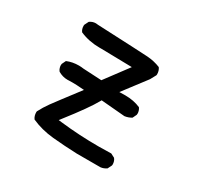

<svg xmlns="http://www.w3.org/2000/svg" viewBox="-102 -567 705 680"><g transform="rotate(30 250.0 -227.0)"><path d="M412.1 -40Q412.1 -54.2 404.3 -63.5L388.2 -71.8Q362.3 -70.8 336.9 -70.8Q257.3 -70.8 180.7 -79.6L168 -81.1L175.8 -91.3Q239.7 -172.9 262.2 -213.4L264.6 -217.8L362.3 -209.5Q377 -211.4 390.1 -219.2L397.9 -235.4Q398.4 -237.3 398.4 -241.5Q398.4 -245.6 396.7 -251.5Q395 -257.3 391.1 -262.7Q363.3 -274.9 328.6 -274.9Q324.2 -274.9 304.2 -274.4L375.5 -368.2L388.2 -391.6Q388.7 -393.6 388.7 -395.5Q388.7 -410.2 380.9 -420.9Q355.5 -431.2 327.6 -433.1Q297.4 -435.1 120.1 -442.9Q115.2 -443.8 110.8 -443.8Q97.2 -443.8 85.9 -435.5L77.6 -418.9Q77.1 -417 77.1 -415Q77.1 -400.9 84.5 -391.6Q121.6 -375.5 164.6 -375.5Q168.9 -375.5 173.3 -375.5H173.8L298.3 -373L228 -278.8L153.3 -282.7Q142.6 -284.2 133.8 -284.2Q107.4 -284.2 85.4 -274.9L77.6 -258.8Q77.1 -256.8 77.1 -252.7Q77.1 -248.5 78.9 -242.4Q80.6 -236.3 85 -231Q103 -220.2 123.5 -220.2Q125 -220.2 130.1 -220.5Q135.3 -220.7 144 -220.7Q161.1 -220.7 178.2 -219.2L191.9 -218.3Q127 -133.3 111.8 -112.3Q96.7 -91.3 85.4 -69.3Q85 -67.4 85 -65.4Q85 -50.8 92.8 -40Q133.8 -21.5 182.4 -16.8Q231 -12.2 282.2 -10.3H379.4Q392.1 -11.7 403.3 -19.5L411.6 -36.1Q412.1 -38.1 412.1 -40Z"/></g></svg>

Font: Bakudai
Style: ExtraLight
Weight: 200
Version: Version 1.48